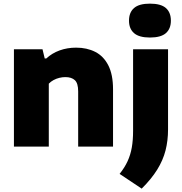

<svg xmlns="http://www.w3.org/2000/svg" viewBox="-20 -826 1025 1082"><path d="M58.5 0V-548.5H219.5L232 -496.5H241Q272.5 -526 315.8 -541.8Q359 -557.5 409 -557.5Q469.5 -557.5 516.5 -533.8Q563.5 -510 590.2 -458Q617 -406 617 -322.5V0H420.5V-311Q420.5 -357 401.8 -374.2Q383 -391.5 348.5 -391.5Q331 -391.5 314 -387.2Q297 -383 281.8 -374.8Q266.5 -366.5 255 -354.5V0ZM778.5 237 654 154Q682.5 118.5 699 82.5Q715.5 46.5 722.8 5Q730 -36.5 730 -89V-548.5H927V-96.5Q927 -33.5 912.8 22Q898.5 77.5 865.8 130.2Q833 183 778.5 237ZM825 -614.5Q764 -614.5 735.5 -639.2Q707 -664 707 -709.5Q707 -756 735.5 -780.8Q764 -805.5 825 -805.5Q886.5 -805.5 914.8 -780.8Q943 -756 943 -709.5Q943 -664 914.8 -639.2Q886.5 -614.5 825 -614.5Z"/></svg>

Font: Encode Sans SemiExpanded ExtraBold
Style: Regular
Weight: 800
Width: 6
Designer: Multiple Designers
Foundry: Impallari Type
Version: Version 3.002